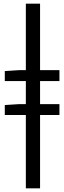

<svg xmlns="http://www.w3.org/2000/svg" viewBox="-20 -770 349 1040"><path d="M6 -331V-385L83 -390H120V-750H197V-390H302V-331H197V-206H302V-147H197V250H120V-147H6V-201L83 -206H120V-331Z"/></svg>

Font: CV Source Sans Light
Style: Bold
Weight: 600
Designer: Paul D. Hunt
Foundry: Adobe Systems Incorporated
Version: Version 3.001